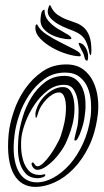

<svg xmlns="http://www.w3.org/2000/svg" viewBox="-20 -734 407 754"><path d="M336 -277Q339 -304 337 -334Q335 -364 324.5 -389.5Q314 -415 292.5 -432Q271 -449 236 -449Q189 -449 154 -423.5Q119 -398 94 -360.5Q69 -323 55 -280.5Q41 -238 37 -203Q31 -155 35.5 -120Q40 -85 52 -62.5Q64 -40 82.5 -29Q101 -18 123 -18Q154 -17 188.5 -35.5Q223 -54 253 -87.5Q283 -121 305.5 -169.5Q328 -218 336 -277ZM14 -208Q18 -248 34 -296Q50 -344 78.5 -385Q107 -426 147 -453.5Q187 -481 240 -481Q280 -481 306 -462Q332 -443 346 -413.5Q360 -384 364 -349.5Q368 -315 364 -284Q355 -212 329 -159Q303 -106 268 -70.5Q233 -35 194 -17.5Q155 0 119 0Q92 0 70.5 -12Q49 -24 34.5 -49.5Q20 -75 14.5 -114.5Q9 -154 14 -208ZM126 -67Q121 -67 116 -70.5Q111 -74 108 -79Q105 -84 104 -89Q103 -94 108 -96Q111 -97 116 -89Q121 -81 127 -81Q137 -81 150.5 -94Q164 -107 176.5 -124.5Q189 -142 198.5 -159Q208 -176 212 -184Q216 -192 220 -204.5Q224 -217 227.5 -230Q231 -243 233.5 -255.5Q236 -268 237 -277Q242 -322 235 -346.5Q228 -371 212 -371Q200 -371 187 -363.5Q174 -356 162.5 -344Q151 -332 142 -317.5Q133 -303 129 -288Q124 -271 122 -271Q119 -271 119 -288Q122 -307 132 -325.5Q142 -344 157 -358.5Q172 -373 190 -382.5Q208 -392 227 -392Q246 -392 255.5 -378.5Q265 -365 269 -345.5Q273 -326 272.5 -305.5Q272 -285 270 -273Q266 -246 257.5 -220.5Q249 -195 237 -169Q231 -157 219 -139.5Q207 -122 191.5 -106Q176 -90 158.5 -78.5Q141 -67 126 -67ZM158 -48Q159 -42 148.5 -38Q138 -34 127 -34Q96 -35 79.5 -54Q63 -73 56.5 -99Q50 -125 50.5 -153Q51 -181 53 -200Q57 -233 69 -274Q81 -315 103 -351Q125 -387 157 -411.5Q189 -436 233 -436Q262 -436 279.5 -421Q297 -406 305.5 -384Q314 -362 315.5 -336.5Q317 -311 314 -290Q312 -267 307 -248Q302 -229 293 -206Q290 -199 285 -190Q280 -181 274 -182Q271 -183 272.5 -190Q274 -197 276.5 -207.5Q279 -218 282 -229.5Q285 -241 286 -251Q288 -268 288.5 -293.5Q289 -319 284.5 -343Q280 -367 268 -384Q256 -401 232 -401Q197 -401 167.5 -378.5Q138 -356 116 -323.5Q94 -291 80.5 -255.5Q67 -220 64 -193Q62 -177 63 -153Q64 -129 70.5 -105.5Q77 -82 92 -65Q107 -48 133 -47Q141 -46 148.5 -48.5Q156 -51 158 -48ZM294 -565Q303 -563 309 -556.5Q315 -550 319 -542Q323 -534 324.5 -526Q326 -518 326 -512Q326 -504 324.5 -499Q323 -494 320 -496Q319 -497 317 -498Q315 -499 313 -504Q311 -514 309 -519.5Q307 -525 304.5 -529.5Q302 -534 299 -539.5Q296 -545 292 -554Q290 -559 289 -563Q288 -567 294 -565ZM331 -526Q327 -552 316.5 -573.5Q306 -595 279 -608Q266 -614 246 -621.5Q226 -629 208 -639.5Q190 -650 177.5 -664Q165 -678 168 -696Q170 -705 173 -711Q176 -717 178 -712Q189 -688 205.5 -676.5Q222 -665 240 -658Q258 -651 276 -645Q294 -639 308 -627Q322 -615 330.5 -593.5Q339 -572 339 -534Q339 -529 338 -523Q337 -517 335 -517Q334 -517 331 -526ZM297 -517Q297 -513 293 -513Q273 -513 243 -522Q213 -531 185.5 -546.5Q158 -562 138.5 -582Q119 -602 119 -624Q119 -626 119.5 -632Q120 -638 124 -638H126Q136 -616 164 -598Q192 -580 221.5 -565.5Q251 -551 274 -539Q297 -527 297 -517ZM260 -585Q261 -581 258 -580.5Q255 -580 253 -580Q236 -580 216 -585Q196 -590 179 -599Q162 -608 150.5 -622Q139 -636 139 -654Q139 -662 141 -675.5Q143 -689 149 -694Q154 -696 154.5 -696Q155 -696 155 -693Q155 -669 170.5 -651.5Q186 -634 205.5 -622Q225 -610 241.5 -601Q258 -592 260 -585Z"/></svg>

Font: Akronim
Style: Regular
Weight: 400
Designer: Grzegorz Klimczewski
Foundry: Fonty.PL
Version: Version 1.002